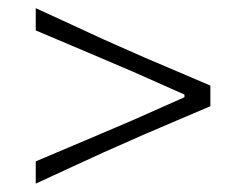

<svg xmlns="http://www.w3.org/2000/svg" viewBox="-20 -530 602 470"><path d="M67.5 -80.5V-135Q124.5 -159 185.8 -185Q247 -211 305.5 -236L431.5 -292V-298.5L305.5 -354.5Q247 -379.5 185.8 -405.5Q124.5 -431.5 67.5 -455.5V-510Q111 -490 153.5 -470.5Q196 -451 232.5 -434L332 -390Q368 -375 409.5 -357Q451 -339 495 -320.5V-270Q451 -251.5 410 -233.8Q369 -216 332 -200.5L232.5 -156.5Q197.5 -140.5 154.8 -120.8Q112 -101 67.5 -80.5Z"/></svg>

Font: Commissioner Loud ExtraLight
Style: Regular
Weight: 200
Designer: Kostas Bartsokas
Foundry: Kostas Bartsokas
Version: Version 1.000; ttfautohint (v1.8.3)